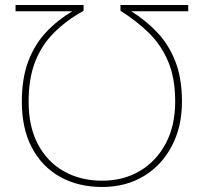

<svg xmlns="http://www.w3.org/2000/svg" viewBox="-20 -734 811 765"><path d="M387 -14Q472 -14 537.5 -53Q603 -92 640.5 -162.5Q678 -233 678 -329Q678 -423 650 -489Q622 -555 573 -603Q524 -651 460 -691V-714H730V-689H503Q561 -653 606.5 -605Q652 -557 678.5 -489.5Q705 -422 705 -329Q705 -229 664.5 -152Q624 -75 552.5 -32Q481 11 387 11Q292 11 220 -29Q148 -69 107.5 -145Q67 -221 67 -329Q67 -422 92.5 -489.5Q118 -557 163.5 -605.5Q209 -654 268 -689H42V-714H313V-691Q243 -652 194 -602.5Q145 -553 119.5 -486.5Q94 -420 94 -329Q94 -229 131.5 -158.5Q169 -88 235.5 -51Q302 -14 387 -14Z"/></svg>

Font: Noto Sans Thin
Style: Regular
Weight: 100
Designer: Monotype Design Team
Foundry: Monotype Imaging Inc.
Version: Version 2.007